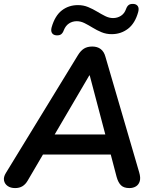

<svg xmlns="http://www.w3.org/2000/svg" viewBox="-25 -950 789 978"><path d="M52 8Q29 8 14 -2.5Q-1 -13 -4.5 -30.5Q-8 -48 5 -69L372 -669Q386 -692 403 -702.5Q420 -713 445 -713Q471 -713 488 -700Q505 -687 512 -661L684 -72Q692 -45 687 -27.5Q682 -10 668 -1Q654 8 634 8Q606 8 591.5 -6Q577 -20 569 -49L532 -190L572 -163H158L208 -187L116 -30Q105 -11 89.5 -1.5Q74 8 52 8ZM430 -566 240 -242 218 -265H545L518 -240L432 -566ZM262 -770Q247 -771 240 -781.5Q233 -792 238 -811Q255 -870 290 -897Q325 -924 372 -924Q400 -924 424 -914Q448 -904 469.5 -891Q491 -878 511 -868Q531 -858 551 -858Q573 -858 591 -869.5Q609 -881 617 -904Q622 -918 630.5 -924.5Q639 -931 655 -930Q670 -929 677 -918.5Q684 -908 679 -889Q663 -831 627 -803.5Q591 -776 544 -776Q516 -776 492 -786Q468 -796 447 -809Q426 -822 406 -832Q386 -842 366 -842Q344 -842 326.5 -830.5Q309 -819 300 -796Q295 -782 286.5 -775.5Q278 -769 262 -770Z"/></svg>

Font: Nunito ExtraLight
Style: Bold Italic
Weight: 700
Italic angle: -9°
Version: Version 3.602